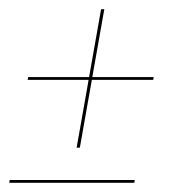

<svg xmlns="http://www.w3.org/2000/svg" viewBox="-24 -526 386 416"><path d="M36 -353H168L142 -206H149L175 -353H308L309 -359H176L202 -506H195L169 -359H37ZM-3 -136 -4 -130H267L268 -136Z"/></svg>

Font: Moniqa Ita Display
Style: Italic
Weight: 400
Italic angle: -10°
Designer: Rajesh Rajput
Foundry: Rajesh Rajput
Version: Version 1.000